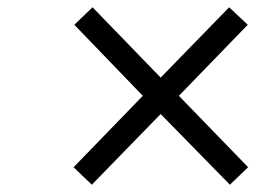

<svg xmlns="http://www.w3.org/2000/svg" viewBox="-20 -532 752 527"><path d="M234 -512 184 -464 372 -269 182 -73 232 -25 421 -219 611 -25 661 -73 471 -269 660 -464 609 -512 421 -319Z"/></svg>

Font: TitilliumText22L
Style: 400 wt
Weight: 400
Designer: Campivisivi
Foundry: Campivisivi
Version: 1.000